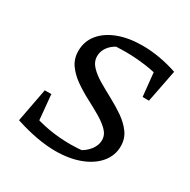

<svg xmlns="http://www.w3.org/2000/svg" viewBox="-154 -811 954 966"><g transform="rotate(30 323.0 -328.5)"><path d="M54 -32 103 -95Q212 -56 338 -56Q380 -56 422 -61L385 -50Q422 -67 444 -95Q466 -123 466 -153Q466 -184 442 -208Q418 -232 381 -253.5Q344 -275 302 -297Q260 -319 222.5 -345.5Q185 -372 161.5 -405.5Q138 -439 138 -484Q138 -539 171.5 -580.5Q205 -622 265.5 -645Q326 -668 406 -668Q455 -668 506.5 -659Q558 -650 608 -633L573 -565Q522 -582 462.5 -590Q403 -598 346 -598Q323 -598 302 -597Q281 -596 262 -593L299 -600Q269 -586 251 -561.5Q233 -537 233 -508Q233 -476 257 -450.5Q281 -425 318.5 -403Q356 -381 398 -358.5Q440 -336 477.5 -310Q515 -284 539 -251Q563 -218 563 -174Q563 -120 528 -78Q493 -36 431 -12.5Q369 11 288 11Q237 11 177 0Q117 -11 54 -32ZM148 -26 54 -32 91 -227H129ZM534 -444 514 -639 608 -633 571 -444Z"/></g></svg>

Font: Piazzolla Thin Medium
Style: Italic
Weight: 500
Italic angle: -11.3°
Version: Version 2.005